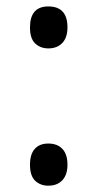

<svg xmlns="http://www.w3.org/2000/svg" viewBox="-20 -569 306 603"><path d="M74.2 -51.8Q74.2 -84.5 89.1 -101.3Q104 -118.2 131.8 -118.2Q160.2 -118.2 176 -101.3Q191.9 -84.5 191.9 -51.8Q191.9 -20 175.8 -2.9Q159.7 14.2 131.8 14.2Q106.9 14.2 90.6 -1.2Q74.2 -16.6 74.2 -51.8ZM74.2 -482.9Q74.2 -548.8 131.8 -548.8Q191.9 -548.8 191.9 -482.9Q191.9 -451.2 175.8 -434.1Q159.7 -417 131.8 -417Q106.9 -417 90.6 -432.4Q74.2 -447.8 74.2 -482.9Z"/></svg>

Font: f0_46894 
Style: Regular
Weight: 400
Foundry: Ascender Corporation
Version: Version 1.10